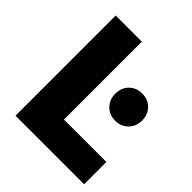

<svg xmlns="http://www.w3.org/2000/svg" viewBox="-194 -826 950 950"><g transform="rotate(45 281.5 -350.5)"><path d="M68 -701H251V-156H548V0H68ZM528 -426Q528 -385 501.5 -358Q475 -331 434 -331Q393 -331 366.5 -358Q340 -385 340 -426Q340 -468 366.5 -494.5Q393 -521 434 -521Q475 -521 501.5 -494.5Q528 -468 528 -426Z"/></g></svg>

Font: Gontserrat
Style: Bold
Weight: 700
Designer: Julieta Ulanovsky
Foundry: Julieta Ulanovsky
Version: Version 6.001